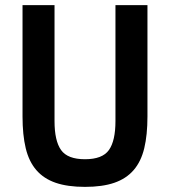

<svg xmlns="http://www.w3.org/2000/svg" viewBox="-20 -718 664 750"><path d="M193 -698V-245Q193 -168 218.5 -132Q244 -96 312 -96Q380 -96 405.5 -132Q431 -168 431 -245V-698H556V-263Q556 -191 543.5 -139Q531 -87 502 -53.5Q473 -20 426.5 -4Q380 12 312 12Q244 12 197.5 -4Q151 -20 122 -53.5Q93 -87 80.5 -139Q68 -191 68 -263V-698Z"/></svg>

Font: IBM Plex Sans Cond SmBld
Style: Regular
Weight: 600
Width: 3
Designer: Mike Abbink, Paul van der Laan, Pieter van Rosmalen
Foundry: Bold Monday
Version: Version 1.3